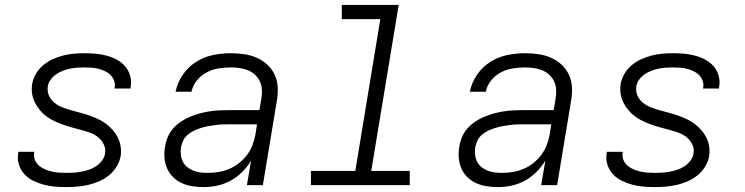

<svg xmlns="http://www.w3.org/2000/svg" viewBox="-20 -755 3040 783"><path d="M251 8Q227 8 203.5 6Q180 4 158 -2Q136 -8 115.5 -18Q95 -28 80 -44Q65 -60 57.5 -82.5Q50 -105 54 -128Q54 -130 54.5 -132Q55 -134 55 -136H120Q120 -135 119.5 -133.5Q119 -132 119 -131Q117 -116 122.5 -102.5Q128 -89 139 -79.5Q150 -70 163.5 -64.5Q177 -59 191 -55.5Q205 -52 220.5 -51Q236 -50 251 -50Q266 -50 281.5 -51Q297 -52 312.5 -55Q328 -58 343 -63Q358 -68 371.5 -77Q385 -86 395.5 -99.5Q406 -113 408 -128Q412 -148 403.5 -165.5Q395 -183 380.5 -195Q366 -207 348 -213.5Q330 -220 311.5 -225Q293 -230 274.5 -235Q256 -240 237.5 -246.5Q219 -253 202 -261Q185 -269 170 -280Q155 -291 143 -305.5Q131 -320 122.5 -336.5Q114 -353 111 -372.5Q108 -392 111 -412Q115 -434 126.5 -454Q138 -474 156 -489Q174 -504 195 -513.5Q216 -523 237.5 -528.5Q259 -534 281 -536Q303 -538 324 -538Q347 -538 370 -536Q393 -534 415 -528Q437 -522 456.5 -511.5Q476 -501 490 -485Q504 -469 510.5 -447Q517 -425 513 -402Q513 -400 512.5 -398Q512 -396 512 -394H447Q447 -395 447.5 -396.5Q448 -398 448 -399Q450 -413 445 -426.5Q440 -440 430.5 -449.5Q421 -459 408 -465Q395 -471 381.5 -474.5Q368 -478 353.5 -479Q339 -480 324 -480Q310 -480 295 -479Q280 -478 265.5 -475Q251 -472 236.5 -466.5Q222 -461 209 -452Q196 -443 186.5 -430Q177 -417 175 -403Q172 -382 180 -364.5Q188 -347 202.5 -335.5Q217 -324 235 -317Q253 -310 271.5 -305Q290 -300 308.5 -295Q327 -290 345.5 -283.5Q364 -277 381 -269Q398 -261 412.5 -250Q427 -239 439.5 -225Q452 -211 460.5 -194Q469 -177 472 -157.5Q475 -138 472 -118Q468 -96 455.5 -75.5Q443 -55 424.5 -40Q406 -25 384 -15.5Q362 -6 340 -1Q318 4 295.5 6Q273 8 251 8Z M811 8Q788 8 765 4.5Q742 1 722 -8Q702 -17 686.5 -32Q671 -47 662 -67Q653 -87 651 -110Q649 -133 653 -156Q656 -176 664 -195.5Q672 -215 686 -231Q700 -247 718 -259Q736 -271 755.5 -279Q775 -287 795 -292.5Q815 -298 835 -301Q855 -304 875 -305Q895 -306 915 -306H1038L1046 -354Q1049 -372 1048 -390Q1047 -408 1039.5 -423.5Q1032 -439 1019.5 -450.5Q1007 -462 991 -468.5Q975 -475 957 -477.5Q939 -480 921 -480Q897 -480 871.5 -476Q846 -472 823 -460Q800 -448 783 -427Q766 -406 761 -381H696Q703 -417 725 -449.5Q747 -482 779.5 -502.5Q812 -523 848.5 -530.5Q885 -538 921 -538Q949 -538 976 -534Q1003 -530 1027 -519.5Q1051 -509 1070 -491.5Q1089 -474 1100 -450.5Q1111 -427 1112.5 -399.5Q1114 -372 1109 -344L1052 0H987L1004 -100Q989 -75 967.5 -53.5Q946 -32 920 -18Q894 -4 866 2Q838 8 811 8ZM826 -50Q848 -50 870.5 -53.5Q893 -57 914.5 -66Q936 -75 955 -90Q974 -105 988 -124Q1002 -143 1010 -164.5Q1018 -186 1022 -208L1028 -248H915Q901 -248 886.5 -247.5Q872 -247 857.5 -245Q843 -243 829 -240.5Q815 -238 800.5 -233.5Q786 -229 772 -222.5Q758 -216 746 -206Q734 -196 727.5 -182.5Q721 -169 718 -154Q716 -139 717.5 -124Q719 -109 725.5 -96Q732 -83 743 -74Q754 -65 767.5 -59.5Q781 -54 796 -52Q811 -50 826 -50Z M1248 0V-58H1429L1531 -677H1374V-735H1606L1494 -58H1651V0Z M2011 8Q1988 8 1965 4.5Q1942 1 1922 -8Q1902 -17 1886.5 -32Q1871 -47 1862 -67Q1853 -87 1851 -110Q1849 -133 1853 -156Q1856 -176 1864 -195.5Q1872 -215 1886 -231Q1900 -247 1918 -259Q1936 -271 1955.5 -279Q1975 -287 1995 -292.5Q2015 -298 2035 -301Q2055 -304 2075 -305Q2095 -306 2115 -306H2238L2246 -354Q2249 -372 2248 -390Q2247 -408 2239.5 -423.5Q2232 -439 2219.5 -450.5Q2207 -462 2191 -468.5Q2175 -475 2157 -477.5Q2139 -480 2121 -480Q2097 -480 2071.5 -476Q2046 -472 2023 -460Q2000 -448 1983 -427Q1966 -406 1961 -381H1896Q1903 -417 1925 -449.5Q1947 -482 1979.5 -502.5Q2012 -523 2048.5 -530.5Q2085 -538 2121 -538Q2149 -538 2176 -534Q2203 -530 2227 -519.5Q2251 -509 2270 -491.5Q2289 -474 2300 -450.5Q2311 -427 2312.5 -399.5Q2314 -372 2309 -344L2252 0H2187L2204 -100Q2189 -75 2167.5 -53.5Q2146 -32 2120 -18Q2094 -4 2066 2Q2038 8 2011 8ZM2026 -50Q2048 -50 2070.5 -53.5Q2093 -57 2114.5 -66Q2136 -75 2155 -90Q2174 -105 2188 -124Q2202 -143 2210 -164.5Q2218 -186 2222 -208L2228 -248H2115Q2101 -248 2086.5 -247.5Q2072 -247 2057.5 -245Q2043 -243 2029 -240.5Q2015 -238 2000.5 -233.5Q1986 -229 1972 -222.5Q1958 -216 1946 -206Q1934 -196 1927.5 -182.5Q1921 -169 1918 -154Q1916 -139 1917.5 -124Q1919 -109 1925.5 -96Q1932 -83 1943 -74Q1954 -65 1967.5 -59.5Q1981 -54 1996 -52Q2011 -50 2026 -50Z M2651 8Q2627 8 2603.5 6Q2580 4 2558 -2Q2536 -8 2515.5 -18Q2495 -28 2480 -44Q2465 -60 2457.5 -82.5Q2450 -105 2454 -128Q2454 -130 2454.5 -132Q2455 -134 2455 -136H2520Q2520 -135 2519.5 -133.5Q2519 -132 2519 -131Q2517 -116 2522.5 -102.5Q2528 -89 2539 -79.5Q2550 -70 2563.5 -64.5Q2577 -59 2591 -55.5Q2605 -52 2620.5 -51Q2636 -50 2651 -50Q2666 -50 2681.5 -51Q2697 -52 2712.5 -55Q2728 -58 2743 -63Q2758 -68 2771.5 -77Q2785 -86 2795.5 -99.5Q2806 -113 2808 -128Q2812 -148 2803.5 -165.5Q2795 -183 2780.5 -195Q2766 -207 2748 -213.5Q2730 -220 2711.5 -225Q2693 -230 2674.5 -235Q2656 -240 2637.5 -246.5Q2619 -253 2602 -261Q2585 -269 2570 -280Q2555 -291 2543 -305.5Q2531 -320 2522.5 -336.5Q2514 -353 2511 -372.5Q2508 -392 2511 -412Q2515 -434 2526.5 -454Q2538 -474 2556 -489Q2574 -504 2595 -513.5Q2616 -523 2637.5 -528.5Q2659 -534 2681 -536Q2703 -538 2724 -538Q2747 -538 2770 -536Q2793 -534 2815 -528Q2837 -522 2856.5 -511.5Q2876 -501 2890 -485Q2904 -469 2910.5 -447Q2917 -425 2913 -402Q2913 -400 2912.5 -398Q2912 -396 2912 -394H2847Q2847 -395 2847.5 -396.5Q2848 -398 2848 -399Q2850 -413 2845 -426.5Q2840 -440 2830.5 -449.5Q2821 -459 2808 -465Q2795 -471 2781.5 -474.5Q2768 -478 2753.5 -479Q2739 -480 2724 -480Q2710 -480 2695 -479Q2680 -478 2665.5 -475Q2651 -472 2636.5 -466.5Q2622 -461 2609 -452Q2596 -443 2586.5 -430Q2577 -417 2575 -403Q2572 -382 2580 -364.5Q2588 -347 2602.5 -335.5Q2617 -324 2635 -317Q2653 -310 2671.5 -305Q2690 -300 2708.5 -295Q2727 -290 2745.5 -283.5Q2764 -277 2781 -269Q2798 -261 2812.5 -250Q2827 -239 2839.5 -225Q2852 -211 2860.5 -194Q2869 -177 2872 -157.5Q2875 -138 2872 -118Q2868 -96 2855.5 -75.5Q2843 -55 2824.5 -40Q2806 -25 2784 -15.5Q2762 -6 2740 -1Q2718 4 2695.5 6Q2673 8 2651 8Z"/></svg>

Font: Iosevka Curly LtExObl
Style: Regular
Weight: 300
Width: 7
Italic angle: -9°
Monospace: yes
Designer: Belleve Invis
Foundry: Belleve Invis
Version: Version 11.1.0; ttfautohint (v1.8.3)